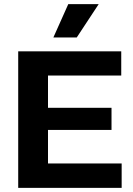

<svg xmlns="http://www.w3.org/2000/svg" viewBox="-20 -908 645 928"><path d="M68 0V-660H212V0ZM168 0V-118H568V0ZM168 -280V-387H519V-280ZM168 -543V-660H566V-543ZM351 -727H238L310 -888H457Z"/></svg>

Font: Bricolage Grotesque 18pt
Style: Bold
Weight: 700
Designer: Mathieu Triay
Foundry: Atelier Triay
Version: Version 1.000;gftools[0.9.30]